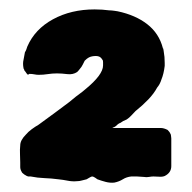

<svg xmlns="http://www.w3.org/2000/svg" viewBox="-20 -725 409 408"><path d="M344 -431V-372Q344 -358 330 -351Q325 -349 318.5 -349.5Q312 -350 306 -350Q302 -350 296.5 -349Q291 -348 286 -349Q282 -349 278.5 -349.5Q275 -350 271 -350H259Q249 -349 241 -344Q233 -339 223 -337Q214 -336 204.5 -338.5Q195 -341 187 -344Q186 -345 182 -347.5Q178 -350 176 -350Q174 -350 170 -347.5Q166 -345 164 -344Q159 -343 154 -341.5Q149 -340 144 -340Q134 -339 124 -341Q114 -343 104 -344Q89 -346 74.5 -346.5Q60 -347 45 -350H40Q39 -350 38.5 -350.5Q38 -351 37 -351Q31 -354 27 -358Q27 -359 26.5 -359Q26 -359 26 -360Q23 -365 23 -370Q23 -375 23 -380Q23 -388 22.5 -397.5Q22 -407 23 -416Q23 -427 35 -439Q40 -445 47.5 -450.5Q55 -456 62 -460Q81 -474 97.5 -486Q114 -498 127 -508Q134 -514 141 -519.5Q148 -525 155 -530L161 -535Q199 -566 199 -586Q199 -589 199 -592.5Q199 -596 198 -598Q197 -598 197 -598.5Q197 -599 197 -599Q193 -606 184 -606Q175 -606 169 -603Q165 -601 160 -596Q159 -594 158 -592Q157 -590 156 -588Q153 -582 150 -579Q148 -576 144 -572Q135 -566 123 -567.5Q111 -569 101 -569Q91 -569 81.5 -567.5Q72 -566 62 -566Q58 -566 53 -567Q48 -568 43 -568Q42 -568 41 -567Q40 -566 38 -567Q37 -568 35.5 -570.5Q34 -573 32 -575Q32 -576 31.5 -576.5Q31 -577 31 -578Q30 -579 30 -579.5Q30 -580 30 -580Q29 -585 29 -589.5Q29 -594 30 -598L33 -614Q35 -617 36 -620Q37 -623 38 -626Q54 -663 92.5 -684Q131 -705 181 -705Q189 -705 197 -704.5Q205 -704 212 -703Q217 -703 223.5 -702Q230 -701 230 -701Q268 -693 293 -673.5Q318 -654 326 -623Q326 -622 326.5 -622Q327 -622 327 -621Q327 -620 327.5 -618.5Q328 -617 328 -615Q329 -609 329.5 -604Q330 -599 330 -591V-585Q328 -568 323 -556Q320 -546 314 -539Q307 -526 295 -513.5Q283 -501 268 -489Q263 -484 259 -479.5Q255 -475 249 -471Q241 -468 236 -464Q233 -463 230.5 -461Q228 -459 226 -457Q224 -455 222 -455Q222 -455 221.5 -455Q221 -455 221 -454Q218 -454 219 -453.5Q220 -453 227 -453H322Q328 -453 336 -449Q340 -445 341 -443Q341 -443 343 -439Q343 -438 343.5 -435.5Q344 -433 344 -431Z"/></svg>

Font: Rubik Wet Paint
Style: Regular
Weight: 400
Designer: Hubert and Fischer, NaN
Foundry: Hubert and Fischer, NaN
Version: Version 2.200